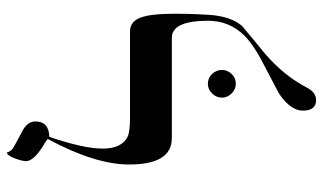

<svg xmlns="http://www.w3.org/2000/svg" viewBox="-218 -753 979 583"><g transform="rotate(-90 271.5 -461.5)"><path d="M518.1 -318.8Q514.2 -250.5 483.9 -215.8Q443.4 -181.6 401.4 -147.5Q333 -88.9 296.9 -19Q282.7 8.8 258.8 8.8Q227.1 8.8 227.1 -31.7Q227.1 -68.4 277.8 -103Q285.6 -107.9 359.4 -146Q425.3 -179.2 455.6 -209.5Q500 -255.4 500 -318.8Q500 -429.2 448.2 -429.2H143.6Q63.5 -429.2 63.5 -558.6Q63.5 -662.6 141.1 -806.2Q133.3 -812.5 114.3 -823.7Q73.7 -850.6 73.7 -872.1Q73.7 -883.3 82 -905.8Q90.3 -928.2 100.1 -930.7V-929.2Q102.5 -921.4 108.4 -915.3Q114.3 -909.2 163.6 -883.8Q193.8 -868.7 194.3 -844.2Q194.3 -802.2 147.5 -801.3Q111.8 -697.3 111.8 -638.7Q111.8 -580.1 149.9 -562.5Q165 -556.2 209.5 -556.2H468.3Q500 -556.2 511.7 -518.1Q526.9 -471.2 518.1 -318.8ZM350.6 -276.9Q350.6 -260.3 338.4 -247.6Q326.2 -234.9 308.6 -234.9Q292 -234.9 279.3 -247.6Q266.6 -260.3 266.6 -276.9Q266.6 -294.4 279.3 -307.1Q292 -319.8 308.6 -319.8Q326.2 -319.8 338.4 -307.1Q350.6 -294.4 350.6 -276.9Z"/></g></svg>

Font: Accordance
Style: Regular
Weight: 400
Version: Version 1.1 (build May 11, 2018) Miklal Software Solutions, 